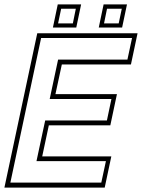

<svg xmlns="http://www.w3.org/2000/svg" viewBox="-37 -851 644 871"><path d="M-17 0 132 -700H587L557 -558.5H243.5L214.5 -424H493.5L463.5 -282.5H184.5L154.5 -141.5H468L438 0ZM10 -22.5H422.5L443.5 -120H128.5L168 -304.5H448L468.5 -402H188.5L226.5 -580.5H541L562 -678.5H149.5ZM411 -726 433 -831H539L517 -726ZM203 -726 225 -831H331L309 -726ZM226.5 -745H293.5L307 -811.5H240.5ZM435 -745H501.5L515.5 -811.5H448.5Z"/></svg>

Font: Tourney Thin ExtraLight
Style: Italic
Weight: 250
Italic angle: -12°
Version: Version 1.015